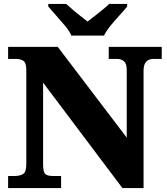

<svg xmlns="http://www.w3.org/2000/svg" viewBox="-20 -951 846 971"><path d="M21 0V-61H54Q81 -61 97 -71Q113 -81 113 -121V-597Q113 -634 98 -643.5Q83 -653 63 -653H21V-714H272L621 -255V-597Q621 -629 607 -641Q593 -653 573 -653H530V-714H798V-653H755Q733 -653 719.5 -639Q706 -625 706 -593V0H599L198 -533V-121Q198 -81 209 -71Q220 -61 246 -61H289V0ZM341 -771Q331 -794 309 -820.5Q287 -847 263.5 -873Q240 -899 224 -918V-931H315Q326 -921 345.5 -904Q365 -887 386.5 -870.5Q408 -854 423 -842Q438 -854 459.5 -870.5Q481 -887 501.5 -904Q522 -921 532 -931H623V-918Q608 -899 584 -873Q560 -847 538.5 -820.5Q517 -794 506 -771Z"/></svg>

Font: Noto Serif Telugu Black
Style: Regular
Weight: 900
Designer: Jelle Bosma - Monotype Design Team
Foundry: Monotype Imaging Inc.
Version: Version 2.005; ttfautohint (v1.8.4.7-5d5b)